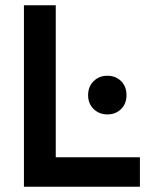

<svg xmlns="http://www.w3.org/2000/svg" viewBox="-20 -710 581 730"><path d="M71 0V-690H192V0ZM127 0V-112H512V0ZM388 -275Q357 -275 336 -295.5Q315 -316 315 -348Q315 -381 336 -401.5Q357 -422 388 -422Q420 -422 440.5 -401.5Q461 -381 461 -348Q461 -316 440.5 -295.5Q420 -275 388 -275Z"/></svg>

Font: Radio Canada Big Medium
Style: Regular
Weight: 500
Designer: Étienne Aubert Bonn
Foundry: Coppers and Brasses
Version: Version 1.001